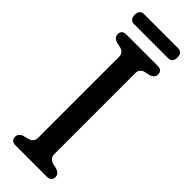

<svg xmlns="http://www.w3.org/2000/svg" viewBox="-273 -839 857 857"><g transform="rotate(45 156.0 -410.0)"><path d="M207 -95.5Q207 -69 233.5 -61L260.5 -54.5Q283.5 -46 283.5 -26Q283.5 0 253.5 0H58Q28.5 0 28.5 -26Q28.5 -46 50.5 -54.5L77.5 -61Q104.5 -69 104.5 -95.5V-605.5Q104.5 -631 80.5 -639L50.5 -645.5Q28.5 -654 28.5 -674Q28.5 -700 58 -700H253.5Q283.5 -700 283.5 -674Q283.5 -654 260.5 -645.5L230.5 -639Q207 -631 207 -605.5ZM21 -788.5Q21 -820 49 -820H263Q291 -820 291 -788.5Q291 -757 263 -757H49Q21 -757 21 -788.5Z"/></g></svg>

Font: Fraunces 144pt S100
Style: Regular
Weight: 400
Version: Version 1.000; ttfautohint (v1.8.3)